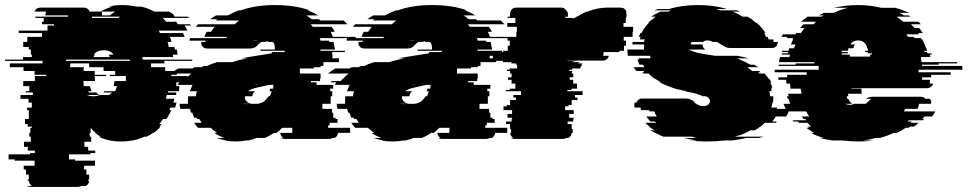

<svg xmlns="http://www.w3.org/2000/svg" viewBox="-69 -550 3830 760"><path d="M692 -314V-309H581Q582 -307 582 -304Q582 -301 582 -299H529V-284H585V-269H631V-254H609V-249H674V-229H629V-220Q629 -213 628 -209H641Q641 -204 640.5 -199Q640 -194 639 -189H596V-184H629L628 -174H591L588 -159H621Q620 -155 619.5 -151.5Q619 -148 617 -144H630L624 -124H605Q604 -122 603.5 -119Q603 -116 601 -114H609Q607 -110 605.5 -106.5Q604 -103 602 -99H601Q597 -89 590 -79H576Q572 -74 569 -69Q566 -64 561 -59H571Q570 -57 567 -54L562 -49H567Q566 -48 565 -47Q564 -46 562 -44H563Q551 -32 539 -24H537Q526 -16 511 -9H503Q462 10 409 10Q359 10 322 -9H330Q319 -14 308 -24H309Q298 -34 290 -44V-24H286V-9H292V11H265V31H280V46H308V56H289V61H204V81H228V86H307V106H264V121H273V141H284V161H280V166H284Q282 180 271 186H252Q247 190 238 190H53Q43 190 38 186H58Q47 180 45 166H41V161H45V141H34V121H25V106H68V86H-11V81H-35V61H50V56H69V46H41V31H26V11H53V-9H47V-24H51V-44H57V-49H40V-54H41V-59H30V-79H45V-114H38V-124H57V-144H44V-159H12V-174H61V-184H33V-189H47V-209H23V-229H69V-249H114V-254H68V-269H24V-284H-30V-299H99V-309H-49V-314H22V-324H57V-334H53V-354H45V-364H23V-384H39V-404H97V-419H5V-429H119V-449H145V-454H97V-464H104V-479H71V-484H200V-489H111V-493Q111 -500 114 -504H67Q74 -520 92 -520H262Q279 -520 286 -504H329Q340 -511 352.5 -516Q365 -521 379 -524H361Q385 -530 414 -530Q444 -530 471 -524H489Q517 -518 542 -504H600Q611 -499 622 -489H617L623 -484H674L680 -479H575L589 -464H628L635 -454H683Q684 -453 685 -452Q686 -451 687 -449H661Q668 -441 673 -429H559Q561 -427 562 -424Q563 -421 564 -419H655Q657 -415 659 -411.5Q661 -408 662 -404H604L610 -384H594Q596 -380 597 -374.5Q598 -369 599 -364H621Q623 -358 623 -354H631L634 -334H615L616 -324H494Q495 -322 495 -319Q495 -316 495 -314ZM333 -504Q335 -501 335 -493V-489H366Q375 -497 387 -504ZM295 -484V-479H401Q402 -481 403.5 -482Q405 -483 406 -484ZM342 -351Q314 -351 303 -334H306Q305 -332 304 -329.5Q303 -327 301 -324H366Q365 -328 361 -334H380Q369 -351 342 -351ZM446 -309 444 -314H193Q193 -313 192.5 -312Q192 -311 192 -309ZM341 -269Q341 -273 341 -276.5Q341 -280 340 -284H284V-293Q284 -295 283.5 -296.5Q283 -298 283 -299H210Q209 -297 209 -293V-284H263Q262 -280 262 -276.5Q262 -273 262 -269H306V-254H351V-249H306Q306 -245 306.5 -239.5Q307 -234 307 -229H261Q261 -223 262 -219Q262 -212 263 -209H287Q290 -197 294 -189H280L283 -184H312Q318 -177 324 -174H275Q287 -169 301 -169Q314 -169 326 -174H362Q368 -177 374 -184H341L344 -189H387Q391 -197 394 -209H381L384 -227V-229H429Q429 -234 429 -239Q429 -244 430 -249H365V-254H387V-269Z M1230 -54V-44H1317V-27Q1317 -25 1316 -24H1269Q1267 -10 1256 -4H1247Q1242 0 1233 0H1058Q1049 0 1044 -4H1052Q1042 -11 1040 -24H1088V-44H1048Q1043 -39 1037.5 -34Q1032 -29 1026 -24H1015Q997 -11 979 -4H947Q940 -1 931.5 1.5Q923 4 914 6H906Q896 8 885.5 9Q875 10 864 10Q852 10 840.5 9Q829 8 818 6H826Q816 4 806.5 1.5Q797 -1 788 -4H819Q797 -12 779 -24H790Q783 -29 777 -34Q771 -39 765 -44H715L706 -54Q705 -56 703 -59Q701 -62 699 -64H729Q727 -68 724.5 -71.5Q722 -75 720 -79H711Q711 -80 709 -84H700L697 -89H698L692 -104H687Q686 -108 685 -111.5Q684 -115 683 -119H645Q642 -130 642 -139H675V-149Q675 -154 675 -159.5Q675 -165 676 -169H706Q707 -174 708 -179.5Q709 -185 710 -189H682L684 -194H685L687 -199H686Q688 -203 690 -206.5Q692 -210 693 -214H634L640 -224H618Q621 -227 622 -229H658Q660 -231 662 -234Q664 -237 666 -239H668Q678 -251 689 -259H607Q614 -264 621.5 -269.5Q629 -275 637 -279H692L701 -284H729Q731 -286 734 -287Q737 -288 739 -289H751Q769 -298 790 -304H851Q865 -309 879.5 -312.5Q894 -316 910 -319H885L901 -322L1007 -339V-344H1058V-349H962V-354H1019Q1019 -359 1019 -362.5Q1019 -366 1018 -369Q1017 -378 1011 -384H994Q993 -385 989 -387L982 -384H965Q961 -381 957 -377.5Q953 -374 948 -369H949Q938 -358 921 -358H751Q736 -358 731 -369H730Q727 -374 728 -380V-384H744Q745 -386 745 -389H681Q681 -393 683 -399H827Q827 -400 829 -404H740Q743 -414 749 -424H766Q769 -429 773 -434Q777 -439 781 -444H706L715 -454H860Q864 -458 868.5 -461.5Q873 -465 877 -469H785L791 -474H763Q768 -478 774 -481.5Q780 -485 786 -489H833Q854 -501 877 -509H884Q911 -519 944.5 -524.5Q978 -530 1018 -530Q1100 -530 1157 -509H1149Q1160 -505 1170.5 -500Q1181 -495 1191 -489H1144L1165 -474H1193L1199 -469H1291L1306 -454H1161Q1163 -452 1165 -449Q1167 -446 1169 -444H1243Q1247 -440 1250.5 -434.5Q1254 -429 1256 -424H1240L1249 -404H1338Q1340 -400 1340 -399H1196Q1198 -397 1198.5 -394Q1199 -391 1200 -389H1233Q1233 -388 1233.5 -387Q1234 -386 1234 -384H1251L1257 -354H1199Q1199 -353 1199.5 -352Q1200 -351 1200 -349H1296V-344H1246V-339Q1247 -334 1247 -329Q1247 -324 1247 -319H1273V-304H1211V-289H1200V-284H1173V-279H1118V-259H1200V-239H1198V-229H1162V-224H1184V-214H1250V-199H1238V-189H1246V-169H1240V-139H1207V-119H1245V-104H1250V-84H1259V-79H1267V-64H1236V-54ZM940 -390Q933 -390 930 -389H951Q948 -390 940 -390ZM947 -216 938 -214H947ZM913 -189H941Q930 -181 930 -169H900V-166Q900 -156 907 -149Q912 -142 927 -139H951Q966 -142 977 -149Q986 -157 994 -169H999Q1001 -174 1003 -178.5Q1005 -183 1006 -189H998Q998 -191 998.5 -192Q999 -193 999 -194H1000V-199H1012Q1013 -203 1013 -206.5Q1013 -210 1013 -214H996L947 -203Q943 -202 939.5 -201Q936 -200 933 -199Q930 -198 927 -197Q924 -196 922 -194H921Q919 -193 917 -192Q915 -191 913 -189ZM918 -139H893Q897 -138 905 -138Q908 -138 911.5 -138Q915 -138 918 -139Z M1852 -54V-44H1939V-27Q1939 -25 1938 -24H1891Q1889 -10 1878 -4H1869Q1864 0 1855 0H1680Q1671 0 1666 -4H1674Q1664 -11 1662 -24H1710V-44H1670Q1665 -39 1659.5 -34Q1654 -29 1648 -24H1637Q1619 -11 1601 -4H1569Q1562 -1 1553.5 1.5Q1545 4 1536 6H1528Q1518 8 1507.5 9Q1497 10 1486 10Q1474 10 1462.5 9Q1451 8 1440 6H1448Q1438 4 1428.5 1.5Q1419 -1 1410 -4H1441Q1419 -12 1401 -24H1412Q1405 -29 1399 -34Q1393 -39 1387 -44H1337L1328 -54Q1327 -56 1325 -59Q1323 -62 1321 -64H1351Q1349 -68 1346.5 -71.5Q1344 -75 1342 -79H1333Q1333 -80 1331 -84H1322L1319 -89H1320L1314 -104H1309Q1308 -108 1307 -111.5Q1306 -115 1305 -119H1267Q1264 -130 1264 -139H1297V-149Q1297 -154 1297 -159.5Q1297 -165 1298 -169H1328Q1329 -174 1330 -179.5Q1331 -185 1332 -189H1304L1306 -194H1307L1309 -199H1308Q1310 -203 1312 -206.5Q1314 -210 1315 -214H1256L1262 -224H1240Q1243 -227 1244 -229H1280Q1282 -231 1284 -234Q1286 -237 1288 -239H1290Q1300 -251 1311 -259H1229Q1236 -264 1243.5 -269.5Q1251 -275 1259 -279H1314L1323 -284H1351Q1353 -286 1356 -287Q1359 -288 1361 -289H1373Q1391 -298 1412 -304H1473Q1487 -309 1501.5 -312.5Q1516 -316 1532 -319H1507L1523 -322L1629 -339V-344H1680V-349H1584V-354H1641Q1641 -359 1641 -362.5Q1641 -366 1640 -369Q1639 -378 1633 -384H1616Q1615 -385 1611 -387L1604 -384H1587Q1583 -381 1579 -377.5Q1575 -374 1570 -369H1571Q1560 -358 1543 -358H1373Q1358 -358 1353 -369H1352Q1349 -374 1350 -380V-384H1366Q1367 -386 1367 -389H1303Q1303 -393 1305 -399H1449Q1449 -400 1451 -404H1362Q1365 -414 1371 -424H1388Q1391 -429 1395 -434Q1399 -439 1403 -444H1328L1337 -454H1482Q1486 -458 1490.5 -461.5Q1495 -465 1499 -469H1407L1413 -474H1385Q1390 -478 1396 -481.5Q1402 -485 1408 -489H1455Q1476 -501 1499 -509H1506Q1533 -519 1566.5 -524.5Q1600 -530 1640 -530Q1722 -530 1779 -509H1771Q1782 -505 1792.5 -500Q1803 -495 1813 -489H1766L1787 -474H1815L1821 -469H1913L1928 -454H1783Q1785 -452 1787 -449Q1789 -446 1791 -444H1865Q1869 -440 1872.5 -434.5Q1876 -429 1878 -424H1862L1871 -404H1960Q1962 -400 1962 -399H1818Q1820 -397 1820.5 -394Q1821 -391 1822 -389H1855Q1855 -388 1855.5 -387Q1856 -386 1856 -384H1873L1879 -354H1821Q1821 -353 1821.5 -352Q1822 -351 1822 -349H1918V-344H1868V-339Q1869 -334 1869 -329Q1869 -324 1869 -319H1895V-304H1833V-289H1822V-284H1795V-279H1740V-259H1822V-239H1820V-229H1784V-224H1806V-214H1872V-199H1860V-189H1868V-169H1862V-139H1829V-119H1867V-104H1872V-84H1881V-79H1889V-64H1858V-54ZM1562 -390Q1555 -390 1552 -389H1573Q1570 -390 1562 -390ZM1569 -216 1560 -214H1569ZM1535 -189H1563Q1552 -181 1552 -169H1522V-166Q1522 -156 1529 -149Q1534 -142 1549 -139H1573Q1588 -142 1599 -149Q1608 -157 1616 -169H1621Q1623 -174 1625 -178.5Q1627 -183 1628 -189H1620Q1620 -191 1620.5 -192Q1621 -193 1621 -194H1622V-199H1634Q1635 -203 1635 -206.5Q1635 -210 1635 -214H1618L1569 -203Q1565 -202 1561.5 -201Q1558 -200 1555 -199Q1552 -198 1549 -197Q1546 -196 1544 -194H1543Q1541 -193 1539 -192Q1537 -191 1535 -189ZM1540 -139H1515Q1519 -138 1527 -138Q1530 -138 1533.5 -138Q1537 -138 1540 -139Z M2399 -444H2437V-424H2435V-404H2400V-389H2409V-369H2401V-349H2383V-344H2320V-337Q2320 -335 2319.5 -333Q2319 -331 2318 -329H2341Q2336 -310 2315 -310H2186Q2182 -310 2178.5 -310Q2175 -310 2172 -309H2212Q2207 -308 2203 -307Q2199 -306 2194 -304H2227Q2224 -303 2218 -299H2237L2231 -294H2236Q2230 -288 2227 -279H2197Q2195 -275 2195 -274H2185Q2185 -273 2184.5 -272Q2184 -271 2184 -269H2196Q2195 -267 2195 -264.5Q2195 -262 2194 -259H2200V-244H2186V-234H2200V-219H2215V-199H2193V-194H2177V-189H2237V-174H2207V-164H2217V-154H2194V-134H2181V-129H2168V-114H2202V-99H2184V-84H2202V-79H2200V-69H2178V-59H2194V-39H2198V-24H2194Q2192 -10 2181 -4H2172Q2167 0 2158 0H1968Q1959 0 1954 -4H1963Q1952 -10 1950 -24H1954V-39H1950V-59H1934V-69H1956V-79H1958V-84H1940V-99H1958V-114H1924V-129H1937V-134H1950V-154H1973V-164H1963V-174H1993V-189H1933V-194H1949V-199H1971V-219H1956V-234H1942V-244H1956V-259H1950V-269H1938V-274H1948V-279H1978V-294H1973V-299H1955V-304H1922V-309H1882V-329H1860V-344H1923V-349H1941V-369H1949V-389H1940V-404H1975V-424H1977V-444H1939V-459H1971V-479H1940V-484H1950V-493Q1950 -498 1952 -504H1951Q1958 -520 1976 -520H2151Q2168 -520 2175 -504H2177Q2179 -498 2179 -493V-484H2169V-479H2200V-476L2204 -479H2206Q2208 -481 2210 -482Q2212 -483 2213 -484H2215Q2235 -497 2254 -504H2256Q2276 -512 2296 -516Q2316 -520 2338 -520H2386Q2404 -520 2411 -504H2409Q2411 -498 2411 -493V-484H2410V-479H2408V-459H2399Z M3043 -89H3002Q2996 -79 2988 -69H3006Q3005 -67 3002 -64H2958Q2954 -60 2950.5 -56.5Q2947 -53 2942 -49H2941Q2936 -45 2930.5 -41.5Q2925 -38 2919 -34H2901Q2892 -28 2881 -23.5Q2870 -19 2859 -14H2855Q2852 -13 2848.5 -12Q2845 -11 2840 -9H2954Q2950 -8 2945.5 -7Q2941 -6 2936 -4H2886Q2873 -1 2859 1.5Q2845 4 2830 6H2800Q2784 8 2766 9Q2748 10 2728 10Q2709 10 2692.5 9Q2676 8 2661 6H2690Q2676 4 2663 1.5Q2650 -1 2638 -4H2688L2671 -9H2557Q2554 -11 2550.5 -12Q2547 -13 2543 -14H2546Q2535 -19 2524.5 -24Q2514 -29 2504 -34H2522Q2516 -38 2510.5 -41.5Q2505 -45 2500 -49H2502Q2497 -53 2493 -56.5Q2489 -60 2485 -64H2528Q2527 -66 2526 -67Q2525 -68 2524 -69H2505Q2501 -74 2497 -79Q2493 -84 2489 -89H2531Q2527 -94 2525 -99.5Q2523 -105 2521 -109H2502Q2500 -113 2500 -114H2469L2466 -124H2443Q2442 -127 2442 -133Q2442 -141 2443 -144H2450Q2455 -156 2466 -159H2464Q2466 -160 2471 -160H2649Q2650 -160 2651.5 -159.5Q2653 -159 2654 -159H2656Q2664 -157 2670.5 -153Q2677 -149 2684 -144H2678Q2686 -139 2695 -134.5Q2704 -130 2716 -130Q2724 -130 2731 -133.5Q2738 -137 2739 -144H2742V-145Q2742 -154 2738 -159Q2734 -165 2725 -169H2713Q2703 -174 2686.5 -179Q2670 -184 2641 -189H2650L2634 -192Q2626 -194 2618 -195.5Q2610 -197 2602 -199H2606L2589 -204H2591Q2578 -208 2566 -213Q2554 -218 2543 -224H2547L2523 -239H2521Q2514 -244 2508.5 -249Q2503 -254 2498 -259H2477Q2476 -261 2475 -262Q2474 -263 2473 -264H2482Q2479 -267 2478 -269H2450L2439 -284H2482L2476 -294H2462Q2457 -305 2454 -314H2460Q2460 -316 2459.5 -317Q2459 -318 2459 -319H2506Q2506 -323 2504 -329H2416Q2416 -333 2415.5 -336.5Q2415 -340 2414 -344H2415L2414 -354H2481Q2480 -356 2480 -359Q2480 -363 2480.5 -366.5Q2481 -370 2481 -374H2434L2435 -384H2480L2483 -394H2463Q2464 -396 2465 -399Q2466 -402 2467 -404H2459Q2461 -408 2463 -411.5Q2465 -415 2466 -419H2470L2476 -429H2475Q2477 -433 2480 -436.5Q2483 -440 2486 -444Q2489 -448 2492 -451.5Q2495 -455 2499 -459H2497L2502 -464H2501Q2502 -466 2503.5 -467Q2505 -468 2506 -469H2508L2520 -479Q2522 -481 2523.5 -482Q2525 -483 2527 -484H2508Q2525 -495 2545 -504H2576Q2579 -506 2582 -507Q2585 -508 2589 -509H2521Q2525 -511 2528.5 -512Q2532 -513 2536 -514H2579Q2604 -522 2632.5 -526Q2661 -530 2693 -530Q2726 -530 2755 -526Q2784 -522 2809 -514H2766Q2770 -513 2773.5 -512Q2777 -511 2781 -509H2848L2862 -504H2831Q2842 -500 2852 -494.5Q2862 -489 2871 -484H2890L2898 -479H2899Q2903 -477 2906.5 -474Q2910 -471 2913 -469H2912L2918 -464H2919L2925 -459H2927Q2936 -452 2942 -444Q2950 -437 2954 -429H2955L2961 -419H2956Q2958 -415 2960 -411.5Q2962 -408 2963 -404H2970L2973 -394H2992L2993 -387V-384H3010Q3010 -380 3008 -374Q3001 -360 2988 -360H2820Q2810 -360 2801.5 -364.5Q2793 -369 2785 -374Q2778 -379 2769 -384H2752Q2742 -390 2730 -390Q2720 -390 2714 -384H2670Q2665 -379 2665 -374H2712Q2712 -369 2714 -364Q2716 -359 2723 -354H2657Q2662 -352 2668 -349Q2674 -346 2683 -344H2682Q2694 -340 2712.5 -337Q2731 -334 2756 -330Q2758 -330 2759.5 -329.5Q2761 -329 2762 -329H2850Q2862 -327 2873.5 -324.5Q2885 -322 2895 -319H2848Q2852 -318 2855.5 -317Q2859 -316 2863 -314H2857Q2870 -310 2880.5 -305Q2891 -300 2901 -294H2916L2932 -284H2889Q2894 -280 2899 -276.5Q2904 -273 2908 -269H2936L2941 -264H2932L2937 -259H2957Q2968 -248 2973 -239H2975Q2978 -235 2980 -231.5Q2982 -228 2984 -224H2980Q2982 -219 2984.5 -214Q2987 -209 2988 -204H2985L2987 -199H2983Q2984 -197 2984 -194Q2984 -191 2985 -189H2976Q2979 -179 2979 -169H2992V-162Q2992 -158 2991.5 -153.5Q2991 -149 2991 -144H2988Q2987 -139 2986.5 -134Q2986 -129 2984 -124H3007Q3007 -119 3004 -114H3036Q3034 -110 3034 -109H3053Q3051 -104 3048.5 -99Q3046 -94 3043 -89Z M3567 -274V-264H3694V-254H3617V-244H3581V-234H3612V-228Q3612 -222 3611 -219H3625Q3618 -201 3599 -201H3301V-199H3341V-196Q3341 -192 3341 -187.5Q3341 -183 3342 -179H3288Q3288 -176 3288.5 -173.5Q3289 -171 3289 -169H3283Q3283 -165 3285 -159H3289Q3294 -145 3305 -139H3278Q3285 -135 3297 -135Q3305 -135 3310 -139H3357Q3361 -141 3364.5 -145Q3368 -149 3373 -153L3379 -159H3360Q3369 -167 3387 -167H3576Q3588 -167 3594 -159H3612Q3617 -152 3617 -145Q3616 -143 3616 -139H3569Q3567 -129 3563 -119H3514Q3511 -114 3509 -109H3633Q3631 -104 3627.5 -99Q3624 -94 3620 -89H3590Q3586 -83 3582 -79H3589Q3588 -78 3587 -77Q3586 -76 3585 -74H3529L3524 -69H3541Q3540 -68 3538.5 -67Q3537 -66 3536 -64H3567Q3560 -57 3549 -49H3534Q3533 -48 3531 -47Q3529 -46 3527 -44H3516Q3500 -33 3481 -24H3468Q3456 -18 3442.5 -13Q3429 -8 3414 -4H3398Q3387 -1 3375 1.5Q3363 4 3349 6H3391Q3377 8 3362 9Q3347 10 3330 10Q3314 10 3298 9Q3282 8 3267 6H3225Q3212 4 3200 1.5Q3188 -1 3176 -4H3192Q3165 -11 3141 -24H3154Q3136 -34 3123 -44H3134Q3132 -46 3130.5 -47Q3129 -48 3127 -49H3142Q3138 -53 3134 -56.5Q3130 -60 3126 -64H3094L3089 -69H3072Q3071 -71 3070 -72Q3069 -73 3068 -74H3123Q3122 -76 3119 -79H3112Q3110 -81 3108 -84Q3106 -87 3104 -89H3134Q3131 -94 3128 -99Q3125 -104 3122 -109H2997Q2994 -114 2992 -119H3041L3032 -139H3059Q3057 -144 3055.5 -149Q3054 -154 3052 -159H3049L3046 -169H3053L3050 -179H3104Q3103 -184 3102 -189Q3101 -194 3100 -199H3060L3058 -219H3044Q3044 -223 3043.5 -226.5Q3043 -230 3043 -234H3012V-244H3047V-254H3124V-264H2997V-266Q2997 -271 2998 -274H3171Q3171 -278 3171.5 -281.5Q3172 -285 3172 -289H3013Q3013 -291 3013.5 -292Q3014 -293 3014 -294H3080Q3080 -297 3081 -299H3155V-304H3014Q3015 -309 3016 -314Q3017 -319 3018 -324H3056Q3056 -328 3058 -334H3025Q3025 -336 3025.5 -337Q3026 -338 3026 -339H3050Q3050 -341 3050.5 -342Q3051 -343 3051 -344H3026L3028 -349H3052L3055 -359H3074L3080 -374H3062Q3064 -379 3066 -384.5Q3068 -390 3071 -394H3068L3070 -399H3045Q3047 -403 3047 -404H3024L3030 -414H3079Q3080 -416 3083 -419H3101Q3105 -424 3108.5 -429.5Q3112 -435 3116 -439H3098Q3101 -443 3104.5 -446.5Q3108 -450 3112 -454H3151L3161 -464H3102Q3115 -475 3128 -484H3183L3191 -489H3173Q3181 -494 3192 -499H3231Q3258 -512 3287 -519H3231Q3253 -524 3277 -527Q3301 -530 3327 -530Q3353 -530 3376 -527Q3399 -524 3420 -519H3475Q3490 -515 3503.5 -510Q3517 -505 3530 -499H3491Q3496 -497 3500.5 -494.5Q3505 -492 3509 -489H3527Q3529 -488 3531 -487Q3533 -486 3535 -484H3480Q3493 -475 3506 -464H3566L3576 -454H3537Q3541 -450 3544.5 -446.5Q3548 -443 3551 -439H3569Q3573 -435 3576.5 -429.5Q3580 -424 3584 -419H3565Q3566 -417 3569 -414H3519L3525 -404H3548L3551 -399H3577Q3577 -398 3579 -394H3582L3591 -374L3597 -359H3598L3601 -349H3589L3591 -344H3600L3602 -339H3618Q3618 -338 3618.5 -337Q3619 -336 3619 -334H3611L3614 -324H3576L3579 -304H3720V-299H3646Q3646 -298 3646.5 -297Q3647 -296 3647 -294H3580Q3581 -292 3581 -289H3740Q3740 -285 3740 -281.5Q3740 -278 3741 -274ZM3263 -339V-334H3295V-326H3375V-334H3382V-339H3366V-344H3356Q3356 -347 3355 -349H3367Q3367 -353 3365 -359H3364Q3363 -368 3358 -374Q3348 -390 3327 -390Q3307 -390 3297 -374H3315Q3311 -368 3309 -359H3289Q3289 -357 3288.5 -354.5Q3288 -352 3287 -349H3263Q3263 -346 3262 -344H3287V-339Z"/></svg>

Font: Rubik Glitch
Style: Regular
Weight: 400
Designer: Hubert and Fischer, NaN
Foundry: Hubert and Fischer, NaN
Version: Version 2.200